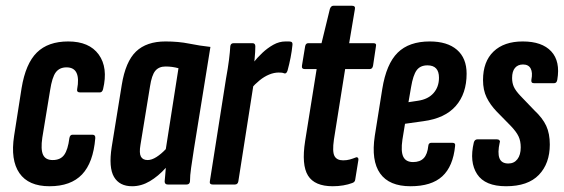

<svg xmlns="http://www.w3.org/2000/svg" viewBox="-20 -641 1961 667"><path d="M152 6Q79 6 47.5 -39.5Q16 -85 29 -169L55 -335Q69 -420 108 -458.5Q147 -497 217 -497Q290 -497 323 -451.5Q356 -406 338 -331Q335 -320 327 -320H258Q246 -320 248 -331Q255 -368 246 -387.5Q237 -407 211 -407Q187 -407 174 -390Q161 -373 154 -327L127 -163Q121 -122 129.5 -103.5Q138 -85 163 -85Q190 -85 203 -103Q216 -121 221 -161Q223 -173 232 -173H301Q312 -173 311 -161Q304 -76 265 -35Q226 6 152 6Z M439 6Q395 6 376 -26.5Q357 -59 368 -130L403 -346Q416 -427 452.5 -462Q489 -497 555 -497Q600 -497 637 -489.5Q674 -482 711 -478L654 -125Q648 -86 644 -58.5Q640 -31 640 -11Q639 0 628 0H563Q552 0 552 -11Q553 -21 554 -33Q555 -45 556 -58Q530 -29 500.5 -11.5Q471 6 439 6ZM493 -85Q507 -85 523.5 -95.5Q540 -106 556 -123L600 -404Q589 -407 578 -408.5Q567 -410 555 -410Q532 -410 519.5 -395Q507 -380 501 -340L468 -138Q463 -109 469.5 -97Q476 -85 493 -85Z M719 0Q707 0 709 -11L765 -367Q772 -405 775.5 -433Q779 -461 780 -480Q781 -491 792 -491H857Q867 -491 867 -480Q867 -462 864.5 -436.5Q862 -411 860 -394L865 -375L808 -11Q806 0 796 0ZM851 -332 859 -422Q873 -440 891 -457Q909 -474 929.5 -485.5Q950 -497 972 -497Q978 -497 982.5 -497Q987 -497 991 -496Q997 -494 996 -485Q994 -464 989.5 -441Q985 -418 979 -396Q975 -384 968 -386Q963 -388 959 -388.5Q955 -389 948 -389Q932 -389 915 -382Q898 -375 882 -362Q866 -349 851 -332Z M1136 6Q1073 6 1050 -31Q1027 -68 1040 -151L1080 -401H1039Q1027 -401 1029 -413L1040 -480Q1042 -491 1051 -491H1097L1126 -610Q1130 -621 1138 -621H1203Q1215 -621 1213 -610L1193 -491H1277Q1289 -491 1286 -480L1276 -413Q1274 -401 1264 -401H1179L1140 -156Q1134 -114 1142 -99Q1150 -84 1172 -84Q1185 -84 1195.5 -87Q1206 -90 1216 -94Q1220 -96 1223 -93Q1226 -90 1225 -85L1214 -17Q1213 -8 1203 -5Q1190 0 1172.5 3Q1155 6 1136 6Z M1406 6Q1332 6 1300.5 -38.5Q1269 -83 1282 -169L1308 -332Q1322 -419 1361.5 -458Q1401 -497 1473 -497Q1534 -497 1567.5 -468Q1601 -439 1601 -385Q1601 -316 1563.5 -273Q1526 -230 1451 -220L1387 -211L1378 -156Q1372 -115 1381 -96.5Q1390 -78 1415 -78Q1439 -78 1452 -91.5Q1465 -105 1468 -135Q1469 -145 1479 -145H1551Q1563 -145 1561 -134Q1554 -63 1516.5 -28.5Q1479 6 1406 6ZM1399 -286 1432 -291Q1467 -296 1486 -317.5Q1505 -339 1505 -371Q1505 -414 1465 -414Q1440 -414 1427.5 -397Q1415 -380 1408 -338Z M1738 6Q1665 6 1637.5 -36Q1610 -78 1626 -146Q1629 -157 1639 -157H1706Q1712 -157 1715 -153.5Q1718 -150 1716 -146Q1708 -110 1715 -91.5Q1722 -73 1746 -73Q1766 -73 1777.5 -88Q1789 -103 1789 -129Q1789 -151 1781.5 -167Q1774 -183 1755 -203L1705 -254Q1683 -277 1670.5 -302.5Q1658 -328 1658 -363Q1658 -427 1694.5 -462Q1731 -497 1796 -497Q1863 -497 1895 -462.5Q1927 -428 1916 -364Q1914 -352 1905 -352H1835Q1824 -352 1826 -364Q1831 -389 1823.5 -403Q1816 -417 1797 -417Q1779 -417 1769 -405Q1759 -393 1759 -370Q1759 -353 1765 -339.5Q1771 -326 1788 -308L1836 -258Q1865 -231 1877.5 -204Q1890 -177 1890 -139Q1890 -73 1852 -33.5Q1814 6 1738 6Z"/></svg>

Font: Sofia Sans Extra Condensed
Style: Bold Italic
Weight: 700
Italic angle: -9°
Designer: Botio Nikoltchev, Ani Petrova
Foundry: lettersoup
Version: Version 4.101